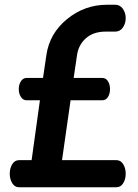

<svg xmlns="http://www.w3.org/2000/svg" viewBox="-20 -788 581 808"><path d="M470 -114Q488 -114 498.5 -97Q509 -80 509 -57Q509 -34 498.5 -17Q488 0 470 0H60Q42 0 31.5 -17Q21 -34 21 -57Q21 -80 31.5 -97Q42 -114 60 -114H113L148 -366H92Q77 -366 68 -380Q59 -394 59 -413Q59 -432 68 -446Q77 -460 92 -460H161L175 -555Q188 -647 262 -707.5Q336 -768 430 -768H465Q485 -768 497 -751Q509 -734 509 -712Q509 -689 497 -672Q485 -655 465 -655H425Q373 -655 341.5 -627Q310 -599 304 -555L290 -460H410Q426 -460 434.5 -446Q443 -432 443 -413Q443 -394 434.5 -380Q426 -366 410 -366H277L241 -114Z"/></svg>

Font: Dosis
Style: Bold
Weight: 700
Designer: Edgar Tolentino, Pablo Impallari, Igino Marini
Foundry: Edgar Tolentino, Pablo Impallari, Igino Marini
Version: Version 1.007